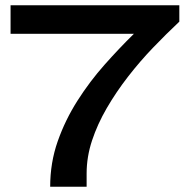

<svg xmlns="http://www.w3.org/2000/svg" viewBox="-20 -707 715 727"><path d="M170 0Q170 -91 198.5 -172Q227 -253 273.5 -326Q320 -399 376 -462Q432 -525 487 -579H20V-687H659V-625Q610 -579 560 -527Q510 -475 465 -417Q420 -359 384.5 -298Q349 -237 328.5 -175Q308 -113 308 -50V0Z"/></svg>

Font: Archivo Expanded Medium
Style: Regular
Weight: 500
Width: 7
Designer: Hector Gatti
Foundry: Omnibus-Type
Version: Version 2.001